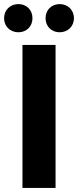

<svg xmlns="http://www.w3.org/2000/svg" viewBox="-27 -920 382 940"><path d="M63 -762C102 -762 132 -790 132 -831C132 -872 102 -900 63 -900C24 -900 -7 -872 -7 -831C-7 -790 24 -762 63 -762ZM265 -762C304 -762 335 -790 335 -831C335 -872 304 -900 265 -900C226 -900 196 -872 196 -831C196 -790 226 -762 265 -762ZM83 0H245V-700H83Z"/></svg>

Font: AWKNG-Font
Style: Bold
Weight: 700
Designer: Awakening Church
Foundry: Awakening Church
Version: Version 1.700;PS 001.700;hotconv 1.0.88;makeotf.lib2.5.64775